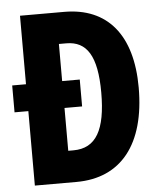

<svg xmlns="http://www.w3.org/2000/svg" viewBox="-52 -759 675 804"><g transform="rotate(-5 286.0 -357.0)"><path d="M248 -714H62V-426H4V-313H62V0H237C425 0 531 -133 531 -371C531 -593 429 -714 248 -714ZM245 -582C331 -582 373 -518 373 -364C373 -207 331 -133 236 -133H214V-313H288V-426H214V-582Z"/></g></svg>

Font: Noto Sans Khmer UI ExtraCondensed ExtraBold
Style: Regular
Weight: 800
Width: 2
Designer: Danh Hong and the Monotype Design Team
Foundry: Monotype Imaging Inc.
Version: Version 2.002